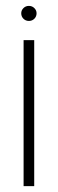

<svg xmlns="http://www.w3.org/2000/svg" viewBox="-20 -631 196 651"><path d="M60 0V-495H96V0ZM78 -560Q67 -560 59.5 -567.5Q52 -575 52 -586Q52 -596 59.5 -603.5Q67 -611 78 -611Q89 -611 96.5 -603.5Q104 -596 104 -586Q104 -575 96.5 -567.5Q89 -560 78 -560Z"/></svg>

Font: Alumni Sans Thin ExtraLight
Style: Regular
Weight: 250
Version: Version 1.018